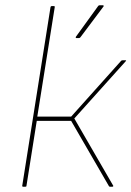

<svg xmlns="http://www.w3.org/2000/svg" viewBox="-20 -706 497 726"><path d="M455 -478Q457 -478 457 -477Q457 -476 455 -474L261 -258L408 -4Q409 -3 408 -1.5Q407 0 405 0H396Q393 0 392 -2L249 -249H119L80 -3Q80 0 76 0H67Q64 0 64 -3L171 -679Q172 -683 176 -683H183Q188 -683 187 -679L121 -265H249L438 -476Q440 -478 443 -478ZM269 -562Q267 -562 266.5 -563.5Q266 -565 267 -567L351 -683Q353 -686 356 -686H369Q371 -686 372 -684.5Q373 -683 371 -681L284 -565Q282 -562 278 -562Z"/></svg>

Font: Sofia Sans Hairline
Style: Italic
Weight: 1
Italic angle: -9°
Designer: Botio Nikoltchev, Ani Petrova
Foundry: lettersoup
Version: Version 4.102